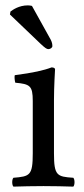

<svg xmlns="http://www.w3.org/2000/svg" viewBox="-20 -693 311 715"><path d="M99 -671C95 -672 89 -673 84 -673C50 -673 27 -656 19 -650L17 -639L131 -530C147 -515 154 -510 160 -510C168 -510 175 -516 175 -521C175 -528 174 -535 169 -545ZM181 -122V-321.3C181 -371 185 -435 185 -435C185 -439 180 -442 172 -442C143.5 -431 104 -422 35 -413C33 -407 35 -391 37 -385C91.5 -379.9 102 -374 102 -317V-122C102 -39 91 -36 30 -31C24 -25 24 -4 30 2C63 1 102 0 142 0C182 0 220 1 253 2C259 -4 259 -25 253 -31C192 -35 181 -39 181 -122Z"/></svg>

Font: Libertinus Serif
Style: Regular
Weight: 400
Designer: Philipp H. Poll
Foundry: Khaled Hosny
Version: Version 6.2